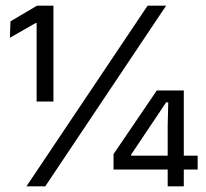

<svg xmlns="http://www.w3.org/2000/svg" viewBox="-20 -659 728 679"><path d="M109.5 -300V-577.5H106L15 -525.5L17 -583.5L111 -639H169V-300ZM73.5 0 502 -639H567.5L140 0ZM573 0V-214.5L575 -297H567.5L443.5 -112V-91L415.5 -108.5H679V-59.5H381.5V-114L534.5 -339H630V0Z"/></svg>

Font: Anek Latin
Style: Regular
Weight: 400
Designer: Yesha Goshar
Foundry: Ek Type
Version: Version 1.003